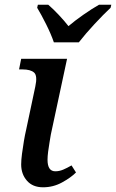

<svg xmlns="http://www.w3.org/2000/svg" viewBox="-20 -786 493 816"><path d="M163 10Q119 10 94.5 -18Q70 -46 70 -87Q70 -106 73.5 -132.5Q77 -159 81.5 -186Q86 -213 91 -234L130 -418Q140 -464 125 -477.5Q110 -491 75 -491H61L70 -536H265L196 -214Q194 -201 190.5 -181Q187 -161 184.5 -141Q182 -121 182 -107Q182 -58 215 -58Q232 -58 248.5 -65Q265 -72 284 -83L303 -53Q281 -31 243.5 -10.5Q206 10 163 10ZM209 -606Q197 -641 176 -683Q155 -725 138 -753L141 -766H185Q206 -748 229.5 -723Q253 -698 271 -675Q298 -698 334.5 -723.5Q371 -749 401 -766H453L450 -753Q420 -725 381.5 -683.5Q343 -642 315 -606Z"/></svg>

Font: Noto Serif Medium
Style: Italic
Weight: 500
Italic angle: -12°
Designer: Monotype Design Team
Foundry: Monotype Imaging Inc.
Version: Version 2.014; ttfautohint (v1.8.4.7-5d5b)